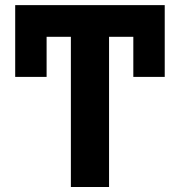

<svg xmlns="http://www.w3.org/2000/svg" viewBox="-20 -748 710 768"><path d="M638.9 -711.9V-440.4H513.3V-711.9ZM166.4 -711.9V-440.4H40.8V-711.9ZM416.2 -727.5V0H263.5V-727.5ZM638.9 -727.5V-600.8H40.8V-727.5Z"/></svg>

Font: Inter
Style: Regular
Weight: 400
Designer: Rasmus Andersson
Foundry: rsms
Version: Version 4.000;git-8c9346024